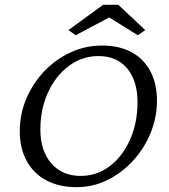

<svg xmlns="http://www.w3.org/2000/svg" viewBox="-20 -772 706 801"><path d="M299.8 8.8Q226.6 8.8 173.3 -19.5Q120.1 -47.9 91.3 -100.6Q62.5 -153.3 62.5 -223.6Q62.5 -295.9 89.8 -360.4Q117.2 -424.8 164.6 -474.6Q211.9 -524.4 273.9 -553.2Q335.9 -582 406.2 -582Q477.5 -582 528.8 -554.2Q580.1 -526.4 607.4 -474.6Q634.8 -422.9 634.8 -352.5Q634.8 -281.2 607.9 -216.3Q581.1 -151.4 534.2 -100.6Q487.3 -49.8 427.2 -20.5Q367.2 8.8 299.8 8.8ZM316.4 -38.1Q383.8 -38.1 437.5 -78.6Q491.2 -119.1 522.5 -189.5Q553.7 -259.8 553.7 -345.7Q553.7 -434.6 510.7 -486.3Q467.8 -538.1 390.6 -538.1Q323.2 -538.1 268.1 -497.6Q212.9 -457 180.7 -387.2Q148.4 -317.4 148.4 -231.4Q148.4 -143.6 193.8 -90.8Q239.3 -38.1 316.4 -38.1ZM585.9 -646.5 554.7 -625 409.2 -715.8H466.8L295.9 -625L265.6 -646.5L410.2 -752H473.6Z"/></svg>

Font: Crimson Pro ExtraLight Light
Style: Italic
Weight: 300
Italic angle: -12°
Version: Version 1.002